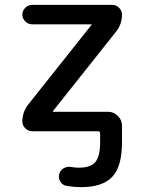

<svg xmlns="http://www.w3.org/2000/svg" viewBox="-20 -540 594 790"><path d="M97 -111 356 -437Q356 -438 356.5 -438Q357 -438 357 -439Q357 -440 356 -440H112Q96 -440 84 -452Q72 -464 72 -480Q72 -496 84 -508Q96 -520 112 -520H442Q458 -520 470 -508Q482 -496 482 -480Q482 -440 457 -409L198 -83Q198 -82 197.5 -82Q197 -82 197 -81Q197 -80 198 -80H425Q448 -80 465 -63Q482 -46 482 -23V0V45Q482 145 442 187.5Q402 230 314 230Q286 230 254 225Q237 222 228 207Q219 192 224 175Q228 160 242.5 152Q257 144 273 147Q288 150 304 150Q353 150 372.5 126.5Q392 103 392 45V9Q392 0 383 0H112Q96 0 84 -12Q72 -24 72 -40Q72 -80 97 -111Z"/></svg>

Font: Rounded Mplus 1c Medium
Style: Regular
Weight: 500
Version: Version 1.059.20150529